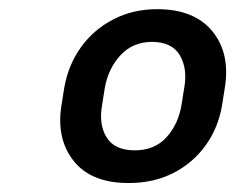

<svg xmlns="http://www.w3.org/2000/svg" viewBox="-20 -742 549 425"><path d="M116.2 -509.8 122.1 -546.9Q130.9 -598.1 159.2 -637.5Q187.5 -676.8 231 -699.2Q274.4 -721.7 328.1 -721.7Q410.2 -721.7 450.2 -672.6Q490.2 -623.5 477.5 -546.9L471.7 -509.8Q463.4 -459.5 435.3 -420.4Q407.2 -381.3 363.8 -359.1Q320.3 -336.9 265.6 -336.9Q182.6 -336.4 143.3 -385.5Q104 -434.6 116.2 -509.8ZM211.9 -546.9 206.1 -509.8Q198.2 -466.3 216.1 -437.7Q233.9 -409.2 278.3 -409.2Q321.8 -409.2 348.1 -437.7Q374.5 -466.3 381.8 -509.8L387.7 -546.9Q395.5 -589.4 378.4 -619.1Q361.3 -648.9 316.4 -649.4Q272.9 -648.9 246.1 -619.1Q219.2 -589.4 211.9 -546.9Z"/></svg>

Font: Inter Black
Style: Italic
Weight: 900
Italic angle: -9.39999°
Designer: Rasmus Andersson
Foundry: rsms
Version: Version 4.000;git-a52131595